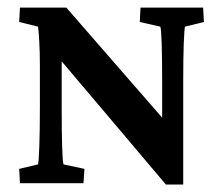

<svg xmlns="http://www.w3.org/2000/svg" viewBox="-20 -480 584 503"><path d="M404.8 -138.7V-268.6Q404.8 -327.1 403.6 -366.2Q402.3 -405.3 399.9 -410.2L346.2 -422.4L348.1 -460H512.2L514.2 -422.4L464.8 -410.2Q462.9 -405.3 461.4 -366.5Q460 -327.6 460 -268.6V-113.3Q460 -78.6 460 -51Q460 -23.4 460 3.4H414.6L103.5 -364.3L141.6 -364.7V-199.2Q141.6 -134.3 142.8 -95.2Q144 -56.2 146.5 -49.3L201.2 -37.6L198.7 0H32.2L30.3 -37.6L79.6 -49.3Q81.5 -56.2 83 -96.9Q84.5 -137.7 84.5 -199.2V-308.6Q84.5 -342.8 82.8 -372.8Q81.1 -402.8 79.6 -410.2L30.3 -422.4L32.2 -460H153.8L433.6 -138.7Z"/></svg>

Font: Lateef SemiBold
Style: Regular
Weight: 600
Designer: SIL International
Foundry: SIL International
Version: Version 4.200